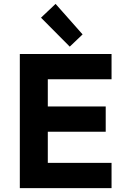

<svg xmlns="http://www.w3.org/2000/svg" viewBox="-20 -968 644 988"><path d="M82 0V-690H554V-560H226V-420H524V-290H226V-130H554V0ZM191 -877 266 -948 405 -791 339 -728Z"/></svg>

Font: Oxanium
Style: Bold
Weight: 700
Designer: Severin Meyer
Version: Version 2.000